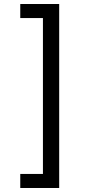

<svg xmlns="http://www.w3.org/2000/svg" viewBox="-20 -802 455 957"><path d="M81 65H194V-712H81V-782H275V135H81Z"/></svg>

Font: lgurmukhi15
Style: Book
Weight: 400
Designer: Jelle Bosma - Monotype Design Team
Foundry: Monotype Imaging Inc.
Version: Version 2.003